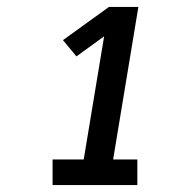

<svg xmlns="http://www.w3.org/2000/svg" viewBox="-20 -858 540 555"><path d="M132 -323V-397H222L281 -753L201 -695L162 -742L295 -838H380L307 -397H377V-323Z"/></svg>

Font: Iosevka SS04 Semibold
Style: Italic
Weight: 600
Italic angle: -9°
Monospace: yes
Designer: Belleve Invis
Foundry: Belleve Invis
Version: Version 19.0.0; ttfautohint (v1.8.4)